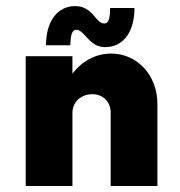

<svg xmlns="http://www.w3.org/2000/svg" viewBox="-20 -622 601 642"><path d="M234.4 -522.5C263.7 -522.5 276.9 -464.4 331.1 -464.4C397 -464.4 429.7 -521.5 429.7 -595.2H348.1C348.1 -564.9 344.7 -543.5 328.6 -543.5C299.3 -543.5 291 -601.6 231.4 -601.6C169.9 -601.6 133.8 -547.9 133.8 -470.7H215.3C215.3 -500 220.2 -522.5 234.4 -522.5ZM351.6 -442.9C299.3 -442.9 253.4 -417 222.2 -375.5V-434.1H65.9V0H222.2V-245.1C222.2 -280.8 251.5 -307.1 288.6 -307.1C325.2 -307.1 350.1 -280.8 350.1 -245.1V0H506.3V-274.4C506.3 -371.6 438 -442.9 351.6 -442.9Z"/></svg>

Font: Now Black
Style: Regular
Weight: 400
Designer: Alfredo Marco Pradil
Foundry: Alfredo Marco Pradil
Version: Version 1.200;hotconv 1.0.109;makeotfexe 2.5.65596